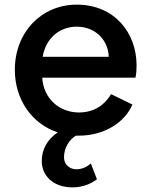

<svg xmlns="http://www.w3.org/2000/svg" viewBox="-20 -573 653 828"><path d="M320 12C430 12 518 -45 551 -122L459 -167C432 -121 386 -88 321 -88C236 -88 168 -147 162 -238H564C568 -254 569 -274 569 -291C569 -431 474 -553 311 -553C159 -553 44 -434 44 -272C44 -144 117 -39 229 -2C185 27 160 71 160 121C160 187 212 235 292 235C335 235 371 221 398 200L372 132C353 148 333 157 309 157C280 157 256 136 256 106C256 65 278 30 307 12ZM164 -328C178 -410 238 -458 311 -458C387 -458 446 -405 449 -328Z"/></svg>

Font: Mluvka SemiBold
Style: Regular
Weight: 600
Designer: Modified by Jiří Krblich, Original typeface by Gumpita Rahayu
Foundry: Gumpita Rahayu & Jiří Krblich
Version: Version 2.000;Glyphs 3.1.1 (3134)